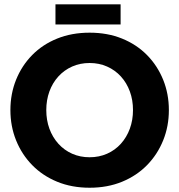

<svg xmlns="http://www.w3.org/2000/svg" viewBox="-20 -866 839 899"><path d="M399.7 13Q316 13 247.8 -15Q179.7 -43 130.9 -92.8Q82 -142.7 55.4 -208.7Q28.7 -274.7 28.7 -350.7Q28.7 -426.5 55.3 -492.6Q81.9 -558.6 130.7 -608.2Q179.4 -657.8 247.7 -685.4Q316 -713 399.7 -713Q483.2 -713 551.4 -685.4Q619.5 -657.8 668.4 -608.2Q717.2 -558.6 744 -492.5Q770.7 -426.4 770.7 -350.6Q770.7 -274.7 744 -208.7Q717.3 -142.7 668.5 -92.8Q619.7 -43 551.5 -15Q483.3 13 399.7 13ZM399.5 -129.7Q444 -129.7 481.3 -146.2Q518.7 -162.7 546 -193Q573.3 -223.3 588 -263.6Q602.7 -303.9 602.7 -350.8Q602.7 -397.7 588 -437.8Q573.3 -478 546.1 -507.9Q518.9 -537.8 481.4 -554.4Q444 -571 399.5 -571Q355.1 -571 317.9 -554.5Q280.7 -538 253.3 -508Q226 -478 211.3 -437.7Q196.7 -397.4 196.7 -350.6Q196.7 -303.7 211.3 -263.5Q226 -223.3 253.3 -193Q280.7 -162.7 317.9 -146.2Q355.1 -129.7 399.5 -129.7ZM239.7 -751.3V-845.7H544.7V-751.3Z"/></svg>

Font: MuseoModerno Thin
Style: Regular
Weight: 100
Designer: Pablo Cosgaya, Héctor Gatti, Marcela Romero, and the Authors of The MuseoModerno Project.
Foundry: Omnibus-Type Team
Version: Version 1.003